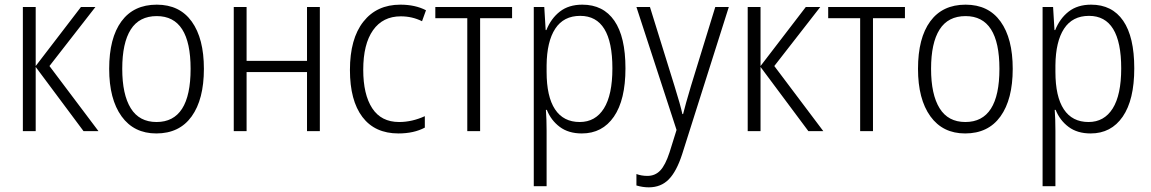

<svg xmlns="http://www.w3.org/2000/svg" viewBox="-20 -562 4932 823"><path d="M389 -532 192 -279 402 0H338L133 -275V0H78V-532H133V-279L327 -532Z M650 10Q554 10 501 -63.5Q448 -137 448 -267Q448 -399 500.5 -470.5Q553 -542 652 -542Q750 -542 802 -469.5Q854 -397 854 -267Q854 -136 801.5 -63Q749 10 650 10ZM651 -39Q797 -39 797 -267Q797 -493 652 -493Q577 -493 540.5 -435.5Q504 -378 504 -267Q504 -157 540.5 -98Q577 -39 651 -39Z M1037 -301H1296V-532H1351V0H1296V-253H1037V0H982V-532H1037Z M1480 -262Q1480 -396 1537.5 -469Q1595 -542 1696 -542Q1760 -542 1806 -518L1789 -471Q1747 -492 1698 -492Q1621 -492 1579 -432.5Q1537 -373 1537 -263Q1537 -157 1575.5 -98Q1614 -39 1691 -39Q1746 -39 1801 -64V-15Q1754 10 1688 10Q1587 10 1533.5 -60.5Q1480 -131 1480 -262Z M2038 -484V0H1983V-484H1846V-532H2175V-484Z M2661 -269Q2661 -134 2611.5 -62Q2562 10 2474 10Q2417 10 2379.5 -18Q2342 -46 2324 -91H2320Q2323 -51 2323 -1V236H2268V-532H2313L2319 -433H2322Q2342 -483 2380 -512.5Q2418 -542 2476 -542Q2566 -542 2613.5 -473Q2661 -404 2661 -269ZM2323 -282V-254Q2323 -148 2359 -93.5Q2395 -39 2465 -39Q2532 -39 2568.5 -97Q2605 -155 2605 -269Q2605 -494 2467 -494Q2396 -494 2360 -439Q2324 -384 2323 -282Z M2766 -532 2871 -194Q2897 -111 2905 -73H2908Q2917 -110 2942 -194L3046 -532H3104L2904 99Q2880 173 2846.5 207Q2813 241 2761 241Q2735 241 2708 233V184Q2730 192 2755 192Q2788 192 2810 169Q2832 146 2850 91L2880 -5L2708 -532Z M3496 -532 3299 -279 3509 0H3445L3240 -275V0H3185V-532H3240V-279L3434 -532Z M3722 -484V0H3667V-484H3530V-532H3859V-484Z M4117 10Q4021 10 3968 -63.5Q3915 -137 3915 -267Q3915 -399 3967.5 -470.5Q4020 -542 4119 -542Q4217 -542 4269 -469.5Q4321 -397 4321 -267Q4321 -136 4268.5 -63Q4216 10 4117 10ZM4118 -39Q4264 -39 4264 -267Q4264 -493 4119 -493Q4044 -493 4007.5 -435.5Q3971 -378 3971 -267Q3971 -157 4007.5 -98Q4044 -39 4118 -39Z M4842 -269Q4842 -134 4792.5 -62Q4743 10 4655 10Q4598 10 4560.5 -18Q4523 -46 4505 -91H4501Q4504 -51 4504 -1V236H4449V-532H4494L4500 -433H4503Q4523 -483 4561 -512.5Q4599 -542 4657 -542Q4747 -542 4794.5 -473Q4842 -404 4842 -269ZM4504 -282V-254Q4504 -148 4540 -93.5Q4576 -39 4646 -39Q4713 -39 4749.5 -97Q4786 -155 4786 -269Q4786 -494 4648 -494Q4577 -494 4541 -439Q4505 -384 4504 -282Z"/></svg>

Font: Noto Sans UI NarrowLight
Style: Regular
Weight: 300
Width: 4
Designer: Monotype Design Team
Foundry: Monotype Imaging Inc.
Version: Version 1.001